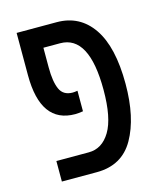

<svg xmlns="http://www.w3.org/2000/svg" viewBox="-94 -662 619 732"><g transform="rotate(-15 215.5 -296.0)"><path d="M198 0Q298 0 344.5 -82Q391 -164 391 -297Q391 -443 340 -517.5Q289 -592 198 -592H40V-425Q40 -235 176 -235Q189 -235 207 -238V-319Q195 -317 188 -317Q151 -317 137.5 -347Q124 -377 124 -433V-511H190Q304 -511 304 -297Q304 -186 272.5 -133.5Q241 -81 188 -81H60V0Z"/></g></svg>

Font: Noto Sans Hebrew Extra Condensed
Style: Regular
Weight: 400
Width: 2
Designer: Monotype Design Team
Foundry: Monotype Imaging Inc.
Version: 1.000